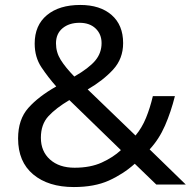

<svg xmlns="http://www.w3.org/2000/svg" viewBox="-20 -745 772 775"><path d="M304 -725Q384 -725 430.5 -684.5Q477 -644 477 -571Q477 -508 436.5 -464Q396 -420 334 -384L527 -198Q553 -229 569.5 -269.5Q586 -310 597 -357H686Q670 -293 646 -238Q622 -183 584 -142L730 0H611L524 -84Q477 -42 419 -16Q361 10 278 10Q175 10 114 -41Q53 -92 53 -186Q53 -263 94.5 -309.5Q136 -356 207 -396Q175 -432 147.5 -473Q120 -514 120 -569Q120 -643 169.5 -684Q219 -725 304 -725ZM301 -653Q259 -653 232.5 -631Q206 -609 206 -570Q206 -534 225 -503.5Q244 -473 280 -436Q339 -470 364.5 -500.5Q390 -531 390 -571Q390 -607 366 -630Q342 -653 301 -653ZM260 -341Q206 -309 175.5 -276Q145 -243 145 -189Q145 -134 182 -101Q219 -68 281 -68Q345 -68 391 -89Q437 -110 468 -139Z"/></svg>

Font: Noto Sans Chakma
Style: Regular
Weight: 400
Designer: Zachary Quinn Scheuren - Monotype Design Team
Foundry: Monotype Imaging Inc.
Version: Version 2.003; ttfautohint (v1.8.4.7-5d5b)